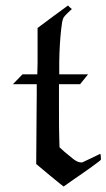

<svg xmlns="http://www.w3.org/2000/svg" viewBox="-20 -660 388 700"><path d="M228 -640Q232 -635 242 -627L227 -613Q221 -607 219 -605Q217 -603 214 -599Q211 -595 210.5 -593.5Q210 -592 208.5 -587Q207 -582 206.5 -579.5Q206 -577 205 -568Q204 -559 203 -553Q197 -500 196 -435V-389H301Q292 -377 272 -353H195V-274Q195 -178 196 -159L197 -123Q210 -110 245 -82Q261 -69 273 -68H280L312 -83Q344 -99 345 -99Q348 -99 348 -78Q348 -76 314 -51.5Q280 -27 246 -4L212 20Q211 20 163.5 -19Q116 -58 112 -62Q112 -122 113 -196Q113 -228 113.5 -262.5Q114 -297 114 -318.5Q114 -340 114 -341V-353H27Q51 -377 62 -389H116L117 -431V-558L172 -599Z"/></svg>

Font: KaTeX_Fraktur
Style: Regular
Weight: 400
Version: Version 1.1; ttfautohint (v1.3)